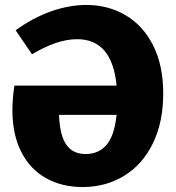

<svg xmlns="http://www.w3.org/2000/svg" viewBox="-20 -740 709 774"><path d="M638 -363Q638 -247 596 -161.5Q554 -76 480 -31Q406 14 313 14Q230 14 166 -21.5Q102 -57 66 -127Q30 -197 30 -297Q30 -341 38 -395H450Q432 -582 291 -582Q210 -582 109 -521L43 -618Q114 -669 186.5 -694.5Q259 -720 328 -720Q416 -720 486.5 -678.5Q557 -637 597.5 -556.5Q638 -476 638 -363ZM450 -277H218Q221 -194 247.5 -156.5Q274 -119 325 -119Q377 -119 409 -155.5Q441 -192 450 -277Z"/></svg>

Font: Bitter Pro ExtraBold
Style: Regular
Weight: 800
Designer: Sol Matas, and Bitter project Authors
Foundry: Sol Matas
Version: Version 1.010